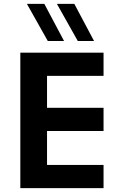

<svg xmlns="http://www.w3.org/2000/svg" viewBox="-20 -972 623 992"><path d="M85 -700V0H515V-120H223V-295H515V-415H223V-580H515V-700ZM311 -760 209 -952H119L227 -760ZM466 -760 364 -952H274L382 -760Z"/></svg>

Font: Goli SemiBold
Style: Regular
Weight: 600
Designer: jaikishan Patel
Foundry: MagicType
Version: Version 1.000;Glyphs 3.2 (3242)